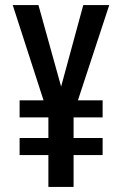

<svg xmlns="http://www.w3.org/2000/svg" viewBox="-20 -734 481 754"><path d="M220 -394 307 -714H409L286 -340H383V-273H269V-192H383V-125H269V0H170V-125H57V-192H170V-273H57V-340H151L30 -714H131Z"/></svg>

Font: Noto Sans Thai Looped ExtraCondensed Medium
Style: Regular
Weight: 500
Width: 2
Designer: Sasikarn Vongin, Ben Mitchell
Foundry: The Fontpad Ltd
Version: Version 1.001; ttfautohint (v1.8.4.7-5d5b)